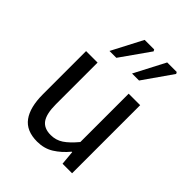

<svg xmlns="http://www.w3.org/2000/svg" viewBox="-213 -846 969 969"><g transform="rotate(45 272.0 -361.5)"><path d="M224 12Q147 12 111.5 -36.5Q76 -85 76 -178V-486H158V-189Q158 -121 179.5 -90.5Q201 -60 249 -60Q286 -60 315.5 -79.5Q345 -99 380 -141V-486H462V0H394L387 -76H384Q351 -36 312.5 -12Q274 12 224 12ZM159 -570 245 -735H313L318 -726L208 -570ZM320 -570 406 -735H474L479 -726L370 -570Z"/></g></svg>

Font: Source Sans 3 ExtraLight
Style: Regular
Weight: 400
Version: Version 3.052;hotconv 1.1.0;makeotfexe 2.6.0